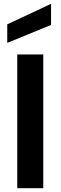

<svg xmlns="http://www.w3.org/2000/svg" viewBox="-20 -985 317 1005"><path d="M70.3 0V-700H206.4V0ZM18 -760.5V-857.8L247.2 -964.9V-854.5Z"/></svg>

Font: Envelope Sans Variable
Style: Regular
Weight: 500
Designer: Andreas Rasmussen / Norman Anderson
Foundry: mail.de GmbH
Version: Version 1.150